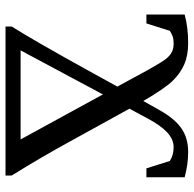

<svg xmlns="http://www.w3.org/2000/svg" viewBox="-23 -679 702 696"><g transform="rotate(90 328.0 -331.0)"><path d="M590.3 -510.7 563.5 -595.7Q542 -609.4 513.7 -609.4Q484.9 -609.4 459.7 -585.9Q434.6 -562.5 409.2 -514.6L374 -449.2Q433.1 -342.8 492.4 -234.4Q551.8 -126 616.2 -22.5V0H76.2V-22.5Q127 -103 234.4 -297.4L293.9 -405.3L233.4 -516.6Q205.1 -567.4 193.1 -582Q181.2 -596.7 168.5 -603Q155.8 -609.4 137.7 -609.4Q122.1 -609.4 112.3 -606Q102.5 -602.5 91.8 -595.7L64.9 -510.7H32.7V-649.4Q80.1 -662.1 136.2 -662.1Q181.2 -662.1 213.9 -647.7Q246.6 -633.3 273.4 -605.5Q300.3 -577.6 346.2 -499.5L379.4 -558.6Q409.7 -612.8 445.1 -637.5Q480.5 -662.1 530.8 -662.1Q575.2 -662.1 622.6 -649.4V-510.7ZM322.3 -353 162.6 -54.7H485.4Z"/></g></svg>

Font: Liberation Serif
Style: Regular
Weight: 400
Designer: Steve Matteson
Foundry: Ascender Corporation
Version: Version 2.1.5